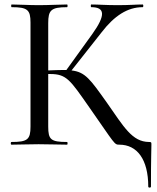

<svg xmlns="http://www.w3.org/2000/svg" viewBox="-20 -645 700 856"><path d="M644 -12C569 -13 533 -78 456 -188C382 -292 360 -324 299 -331L433 -501C490 -575 549 -613 616 -613C620 -613 620 -625 616 -625C586 -625 559 -622 505 -622C451 -622 419 -625 387 -625C384 -625 384 -613 387 -613C448 -613 452 -578 392 -494L276 -333H262C244 -333 222 -332 195 -331V-542C195 -599 207 -613 279 -613C282 -613 282 -625 279 -625C245 -625 202 -622 152 -622C107 -622 65 -625 32 -625C29 -625 29 -613 32 -613C103 -613 116 -601 116 -544V-81C116 -23 103 -12 31 -12C27 -12 27 0 31 0C64 0 107 -2 152 -2C202 -2 244 0 279 0C282 0 282 -12 279 -12C206 -12 195 -23 195 -81V-315H204C277 -315 293 -288 377 -168C494 -1 489 0 512 0C591 0 641 65 641 187C641 193 653 193 653 187C653 57 655 29 655 0C655 -11 655 -12 644 -12Z"/></svg>

Font: Cormorant Infant Book
Style: Regular
Weight: 500
Designer: Christian Thalmann (Catharsis Fonts)
Version: Version 1.000;PS 002.000;hotconv 1.0.88;makeotf.lib2.5.64775